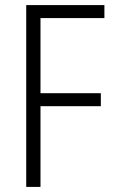

<svg xmlns="http://www.w3.org/2000/svg" viewBox="-20 -734 448 754"><path d="M139 0H83V-714H390V-663H139V-368H376V-317H139Z"/></svg>

Font: Noto Sans Ethiopic Condensed Light
Style: Regular
Weight: 300
Width: 3
Designer: Monotype Design Team
Foundry: Monotype Imaging Inc.
Version: Version 2.102; ttfautohint (v1.8.4.7-5d5b)